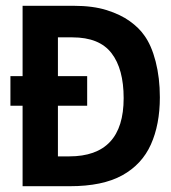

<svg xmlns="http://www.w3.org/2000/svg" viewBox="-20 -643 590 663"><path d="M58 0V-278H16V-380H58V-623H234Q301 -623 348.5 -608Q396 -593 428 -570Q460 -547 478 -521Q503 -487 517.5 -430.5Q532 -374 532 -307Q532 -213 501 -144Q470 -75 402 -37.5Q334 0 221 0ZM180 -103H219Q407 -103 407 -304Q407 -405 365 -459.5Q323 -514 230 -514H180V-380H281V-278H180Z"/></svg>

Font: Inconsolata SemiExpanded ExtraBold
Style: Regular
Weight: 800
Width: 6
Monospace: yes
Designer: Raph Levien, Cyreal, Brenton Simpson
Foundry: Raph Levien, Cyreal, Google
Version: Version 3.001; ttfautohint (v1.8.2.53-6de2)